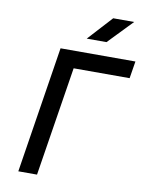

<svg xmlns="http://www.w3.org/2000/svg" viewBox="-101 -1021 831 1091"><g transform="rotate(10 314.5 -475.0)"><path d="M334 -810H448L583 -950H462ZM82 0H190L290 -631H613L629 -730H197Z"/></g></svg>

Font: JetBrains Mono SemiBold
Style: Italic
Weight: 472
Italic angle: -9°
Monospace: yes
Designer: Philipp Nurullin, Konstantin Bulenkov
Foundry: JetBrains
Version: Version 2.305